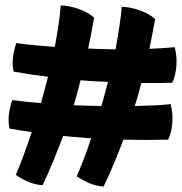

<svg xmlns="http://www.w3.org/2000/svg" viewBox="-20 -647 671 708"><path d="M252 -259Q273 -258 309.5 -257Q346 -256 354 -256Q354 -257 363.5 -290.5Q373 -324 378 -345Q352 -346 327 -347.5Q302 -349 277 -351Q270 -323 264 -301Q258 -279 252 -259ZM609 -263Q618 -232 615.5 -195Q613 -158 600 -132Q558 -131 517 -131Q476 -131 435 -132Q419 -89 401 -46Q383 -3 362 41Q336 39 313 30Q290 21 263 3Q276 -27 289.5 -62Q303 -97 316 -137Q309 -138 272 -140.5Q235 -143 213 -146Q196 -101 177.5 -55.5Q159 -10 137 36Q111 34 88 25Q65 16 38 -2Q53 -36 67.5 -75.5Q82 -115 97 -160Q68 -164 49.5 -167Q31 -170 15 -173Q10 -198 12.5 -222.5Q15 -247 25 -278Q49 -275 75.5 -272Q102 -269 131 -267Q139 -296 145.5 -319.5Q152 -343 157 -364Q130 -367 99.5 -371.5Q69 -376 30 -383Q25 -408 27.5 -432.5Q30 -457 40 -488Q69 -484 105 -480.5Q141 -477 182 -474Q189 -511 195 -550Q201 -589 204 -627Q237 -626 271.5 -613.5Q306 -601 327 -582Q320 -542 315 -516Q310 -490 305 -468Q322 -467 343 -466.5Q364 -466 406 -465Q414 -508 420 -548Q426 -588 429 -622Q462 -621 496.5 -608.5Q531 -596 552 -577Q546 -545 541 -518Q536 -491 531 -467Q557 -468 580 -469.5Q603 -471 624 -473Q633 -442 630.5 -405Q628 -368 615 -342Q595 -341 571.5 -341Q548 -341 501 -341Q496 -320 490 -299Q484 -278 477 -256Q518 -257 550.5 -258.5Q583 -260 609 -263Z"/></svg>

Font: Atma
Style: Bold
Weight: 700
Designer: Gregori Vincens, Jeremie Hornus, Riccardo Olocco, Yoann Minet.
Foundry: black foundry
Version: Version 1.102;PS 1.100;hotconv 1.0.86;makeotf.lib2.5.63406